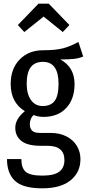

<svg xmlns="http://www.w3.org/2000/svg" viewBox="-20 -811 474 1043"><path d="M432 -504Q409 -494 380.5 -491Q352 -488 308 -488Q385 -446 385 -354Q385 -273 340 -224.5Q295 -176 216 -176Q187 -176 163 -186Q153 -178 147.5 -164.5Q142 -151 142 -136Q142 -114 154 -101.5Q166 -89 197 -89H255Q304 -89 341 -70Q378 -51 397.5 -18.5Q417 14 417 53Q417 125 363.5 168.5Q310 212 209 212Q105 212 61.5 171.5Q18 131 18 53H96Q96 102 120 122.5Q144 143 210 143Q274 143 302 121.5Q330 100 330 59Q330 -19 238 -19H201Q129 -19 96 -45.5Q63 -72 63 -117Q63 -165 115 -207Q38 -254 38 -355Q38 -438 87 -488Q136 -538 214 -538Q284 -538 324 -549Q364 -560 406 -583ZM125 -355Q125 -301 148 -268Q171 -235 212 -235Q256 -235 277 -263Q298 -291 298 -356Q298 -475 213 -475Q169 -475 147 -446Q125 -417 125 -355ZM77 -675 189 -791H245L357 -675L321 -637L217 -721L112 -637Z"/></svg>

Font: Fira Sans Compressed
Style: Regular
Weight: 400
Width: 1
Designer: bBox Type GmbH & Carrois Corporate GbR & Edenspiekermann AG
Foundry: bBox Type GmbH & Carrois Corporate GbR & Edenspiekermann AG
Version: Version 4.301